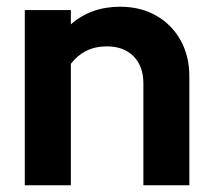

<svg xmlns="http://www.w3.org/2000/svg" viewBox="-20 -551 633 571"><path d="M53.7 0V-521H190.7V-478.5Q250.4 -531 337.2 -531Q397.8 -531 444.2 -504.7Q490.5 -478.5 516.8 -431.7Q543.1 -384.9 543.1 -323.4V0H406.4V-303.4Q406.4 -354 377.2 -383.5Q348 -413.1 297.9 -413.1Q262.9 -413.1 236.1 -399.5Q209.4 -386 190.7 -361.1V0Z"/></svg>

Font: Red Hat Display VF
Style: Regular
Weight: 300
Designer: Pentagram, MCKL
Foundry: Pentagram, MCKL
Version: Version 1.023